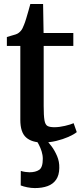

<svg xmlns="http://www.w3.org/2000/svg" viewBox="-20 -716 422 978"><path d="M197.5 10Q142 10 112.8 -16Q83.5 -42 83.5 -105.5V-482H15V-527.5Q25 -531 37 -534Q49 -537 59.2 -540.5Q69.5 -544 75 -548.5Q81.5 -553.5 86.2 -559Q91 -564.5 94.8 -572.2Q98.5 -580 102.5 -590Q107.5 -602 113.5 -621.8Q119.5 -641.5 125.2 -661.8Q131 -682 134.5 -695.5H199.5L202 -548H353.5V-482H202.5V-176.5Q202.5 -126.5 206.5 -103.5Q210.5 -80.5 222.2 -74.2Q234 -68 257 -68Q282 -68 310.8 -74.8Q339.5 -81.5 355 -88.5L371 -43Q355.5 -30.5 328 -18.5Q300.5 -6.5 266.5 1.8Q232.5 10 197.5 10ZM157.5 242Q139 242 119 238Q99 234 85.5 228.5L86 154.5Q96 158 109.2 159.8Q122.5 161.5 130 161.5Q161 161.5 179.5 149.2Q198 137 198 93Q198 74 192 55Q186 36 178 21Q170 6 164.5 -1.5L197.5 -6L216 -1.5Q227 8.5 242.8 29.5Q258.5 50.5 270.8 79Q283 107.5 282 140Q281.5 176.5 265.8 199.2Q250 222 222.2 232Q194.5 242 157.5 242Z"/></svg>

Font: Merriweather 36pt SemiBold
Style: Regular
Weight: 600
Version: Version 2.100